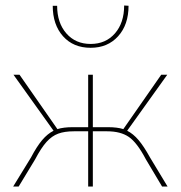

<svg xmlns="http://www.w3.org/2000/svg" viewBox="-20 -679 658 699"><path d="M590 0H570L511 -99Q479 -160 449 -180.5Q419 -201 370 -201H318V0H301V-201H249Q215 -201 192 -192.5Q169 -184 149.5 -162.5Q130 -141 108 -99L48 0H28L93 -106Q114 -146 133.5 -169Q153 -192 175 -203L29 -407H51L189 -209Q211 -216 245 -216H301V-407H318V-216H373Q407 -216 429 -209L567 -407H589L443 -203Q465 -192 484.5 -169Q504 -146 526 -106ZM448 -658 432 -659Q432 -596 398.5 -557.5Q365 -519 310 -519Q255 -519 221.5 -557.5Q188 -596 188 -658H172Q172 -589 209.5 -547Q247 -505 310 -505Q372 -505 410 -547Q448 -589 448 -658Z"/></svg>

Font: Ysabeau Thin
Style: Regular
Weight: 200
Designer: Christian Thalmann (Catharsis Fonts)
Version: Version 0.003